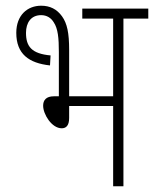

<svg xmlns="http://www.w3.org/2000/svg" viewBox="-20 -652 539 672"><path d="M124 -632C76 -632 37 -599 37 -537C37 -463 81 -431 155 -423L157 -458C91 -464 71 -489 71 -537C71 -572 88 -599 124 -599C144 -599 159 -589 168 -574C183 -552 186 -518 186 -470V-315H169C141 -315 131 -301 131 -282C131 -252 161 -203 196 -203C211 -203 222 -212 222 -239V-281H376V0H412V-587H499V-622H268V-587H376V-315H222V-477C222 -537 215 -570 197 -595C179 -620 155 -632 124 -632Z"/></svg>

Font: Noto Sans ExtraCondensed ExtraLight
Style: Italic
Weight: 200
Width: 2
Italic angle: -12°
Designer: Monotype Design Team
Foundry: Monotype Imaging Inc.
Version: Version 2.013